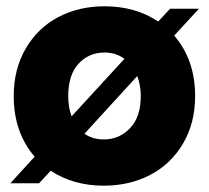

<svg xmlns="http://www.w3.org/2000/svg" viewBox="-20 -586 669 614"><path d="M604 -278.8Q604 -192.4 565.2 -126.7Q526.4 -61 460.2 -26.6Q394 7.8 312 7.8Q214.8 7.8 142.1 -40L105 0H13.2L90.8 -85Q23.9 -162.6 23.9 -278.8Q23.9 -365.2 62.5 -431.2Q101.1 -497.1 166.7 -531.5Q232.4 -565.9 314 -565.9Q413.6 -565.9 485.8 -517.1L523.9 -558.1H616.2L537.1 -472.2Q604 -394.5 604 -278.8ZM198.2 -278.8Q198.2 -242.2 209 -213.9L377.9 -397.9Q351.1 -418 314 -418Q264.2 -418 231.2 -382.3Q198.2 -346.7 198.2 -278.8ZM312 -140.1Q361.3 -140.1 395.8 -176Q430.2 -211.9 430.2 -278.8Q430.2 -313 418.9 -342.8L250 -158.2Q276.9 -140.1 312 -140.1Z"/></svg>

Font: SVN-Poppins
Style: Bold
Weight: 700
Designer: Ninad Kale (Devanagari), Jonny Pinhorn (Latin)
Foundry: Indian Type Foundry
Version: Version 3.200;PS 1.000;hotconv 16.6.54;makeotf.lib2.5.65590